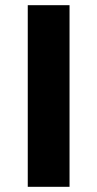

<svg xmlns="http://www.w3.org/2000/svg" viewBox="-20 -720 375 740"><path d="M87 0H248V-700H87Z"/></svg>

Font: AWKNG-Font
Style: Bold
Weight: 700
Designer: Awakening Church
Foundry: Awakening Church
Version: Version 1.700;PS 001.700;hotconv 1.0.88;makeotf.lib2.5.64775